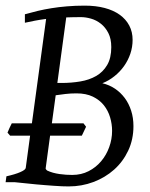

<svg xmlns="http://www.w3.org/2000/svg" viewBox="-20 -650 535 685"><path d="M269 -588.9Q254.4 -588.9 241.2 -588.6Q228 -588.4 216.3 -587.9L184.6 -354H200.2Q234.4 -354 266.4 -359.4Q298.3 -364.7 323 -378.9Q347.7 -393.1 362.3 -418Q377 -442.9 377 -481.9Q377 -511.7 366.5 -532.2Q356 -552.7 339.8 -565.4Q323.7 -578.1 304.7 -583.5Q285.6 -588.9 269 -588.9ZM272 -166H158.7L143.1 -50.8Q141.6 -46.9 148.4 -41.5Q157.7 -37.1 168.9 -33.9Q180.2 -30.8 192.1 -29.1Q204.1 -27.3 215.8 -26.6Q227.5 -25.9 237.8 -25.9Q270 -25.9 296.1 -39.3Q322.3 -52.7 340.8 -74.7Q359.4 -96.7 369.6 -125Q379.9 -153.3 379.9 -183.1Q379.9 -207.5 372.8 -231.4Q365.7 -255.4 350.6 -274.4Q335.4 -293.5 311.3 -305.2Q287.1 -316.9 252.9 -316.9Q231.4 -316.9 213.4 -314.7Q195.3 -312.5 178.7 -310.1L165 -210H277.8L287.1 -197.8ZM456.1 -200.2Q456.1 -152.3 437.5 -112.8Q418.9 -73.2 387.2 -44.9Q355.5 -16.6 313.5 -0.7Q271.5 15.1 225.1 15.1Q215.3 15.1 201.7 14.6Q188 14.2 172.6 12.9Q157.2 11.7 140.9 10.5Q124.5 9.3 108.9 7.8Q72.3 4.4 32.2 0H0L2.9 -21Q33.7 -27.8 52.2 -35.9Q70.8 -43.9 71.8 -50.8L87.4 -166H16.1L6.8 -176.8Q10.3 -184.6 13.9 -193.4Q17.6 -202.1 22 -210H93.8L144.5 -582.5Q122.6 -579.6 104.5 -576.2Q86.4 -572.8 68.8 -568.8V-599.1Q91.3 -605.5 114.7 -611.1Q138.2 -616.7 164.1 -620.8Q189.9 -625 219.2 -627.4Q248.5 -629.9 282.2 -629.9Q321.8 -629.9 353.3 -621.6Q384.8 -613.3 407 -597.4Q429.2 -581.5 441.2 -558.8Q453.1 -536.1 453.1 -507.8Q453.1 -482.4 445.1 -458.5Q437 -434.6 422.6 -414.3Q408.2 -394 388.4 -378.2Q368.7 -362.3 345.2 -353Q370.1 -347.2 390.4 -333.5Q410.6 -319.8 425.3 -300Q439.9 -280.3 448 -254.9Q456.1 -229.5 456.1 -200.2Z"/></svg>

Font: Gentium Plus Viet
Style: Italic
Weight: 400
Italic angle: -8°
Designer: J. Victor Gaultney, Annie Olsen, Iska Routamaa, Becca Hirsbrunner
Foundry: SIL International
Version: Version 5.000